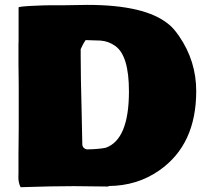

<svg xmlns="http://www.w3.org/2000/svg" viewBox="-20 -760 845 796"><path d="M251 -738.3 342.3 -739.7Q581.1 -739.7 677.7 -660.6Q698.2 -645.5 722.7 -609.9Q793.5 -506.8 793.5 -382.3Q793.5 -160.2 640.6 -53.7Q549.3 10.3 430.7 11.2L428.7 13.2H416.5L286.6 11.7Q198.2 11.7 65.4 16.1Q56.2 -1.5 56.2 -25.4L56.6 -43V-119.1L57.6 -227.5V-406.2Q56.6 -467.8 56.6 -498V-578.1L57.1 -589.4V-729Q57.1 -732.9 110.4 -735.6Q163.6 -738.3 195.3 -738.3ZM458 -569.3Q430.2 -589.4 396.5 -591.8Q384.8 -592.3 364.5 -592.8Q344.2 -593.3 335 -593.8Q326.2 -580.6 323.2 -574.2L314.5 -556.2V-528.8Q314.5 -444.3 318.4 -299.8L321.3 -158.7Q324.2 -143.6 340.8 -140.6Q391.1 -141.6 418.5 -147.5Q514.6 -181.6 514.6 -381.3Q514.6 -529.3 458 -569.3Z"/></svg>

Font: Bowlby One
Style: Regular
Weight: 400
Designer: vernon adams
Foundry: vernon adams
Version: Version 1.000